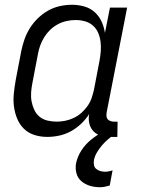

<svg xmlns="http://www.w3.org/2000/svg" viewBox="-20 -562 590 805"><path d="M178 12Q150 12 124.5 4Q99 -4 80.5 -22Q62 -40 52 -64.5Q42 -89 38.5 -115.5Q35 -142 38 -170.5Q41 -199 46 -227L69 -347Q74 -372 82.5 -396.5Q91 -421 105 -443.5Q119 -466 139 -485.5Q159 -505 182.5 -518Q206 -531 231.5 -536.5Q257 -542 281 -542Q308 -542 333 -535Q358 -528 376.5 -511.5Q395 -495 405.5 -472.5Q416 -450 420 -424L441 -530H513L427 -90Q426 -82 426.5 -74.5Q427 -67 431.5 -62Q436 -57 443 -54.5Q450 -52 457 -52H473L472 12H444Q424 12 404.5 7Q385 2 372 -11.5Q359 -25 354.5 -44.5Q350 -64 354 -84Q340 -62 320 -43Q300 -24 277 -11.5Q254 1 228.5 6.5Q203 12 178 12ZM218 -52Q235 -52 253 -55.5Q271 -59 289 -67.5Q307 -76 321 -88.5Q335 -101 346.5 -117Q358 -133 364 -150.5Q370 -168 374 -186L397 -306Q401 -327 402.5 -347.5Q404 -368 401.5 -387.5Q399 -407 391.5 -424.5Q384 -442 370 -454.5Q356 -467 337 -472.5Q318 -478 297 -478Q279 -478 260 -474Q241 -470 223 -460.5Q205 -451 190.5 -437Q176 -423 165.5 -406Q155 -389 148.5 -371Q142 -353 139 -335L116 -215Q112 -195 110.5 -175Q109 -155 112.5 -136.5Q116 -118 124 -101Q132 -84 146 -72.5Q160 -61 179 -56.5Q198 -52 218 -52ZM399 223Q377 223 357 217Q337 211 321.5 198Q306 185 300.5 164.5Q295 144 299 122Q305 94 321.5 68.5Q338 43 362 23.5Q386 4 413 -10Q440 -24 469 -31L463 0Q447 10 433 22Q419 34 407.5 47.5Q396 61 386.5 77Q377 93 374 109Q372 120 374 130Q376 140 383 146Q390 152 400 155Q410 158 420 158Q428 158 436 156.5Q444 155 452 152L440 216Q429 219 419 221Q409 223 399 223Z"/></svg>

Font: Lode
Style: Italic
Weight: 400
Italic angle: -11°
Monospace: yes
Designer: Belleve Invis
Foundry: Belleve Invis
Version: Version 29.2.0; ttfautohint (v1.8.3)